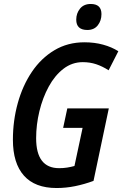

<svg xmlns="http://www.w3.org/2000/svg" viewBox="-20 -937 616 967"><path d="M265 10Q156 10 100.5 -52.5Q45 -115 45 -233Q45 -329 69.5 -417.5Q94 -506 140.5 -575Q187 -644 254 -684Q321 -724 405 -724Q456 -724 499.5 -712Q543 -700 576 -679L527 -583Q496 -603 464.5 -613.5Q433 -624 397 -624Q343 -624 299.5 -590.5Q256 -557 225.5 -501Q195 -445 178.5 -377Q162 -309 162 -241Q162 -90 278 -90Q299 -90 318 -93Q337 -96 355 -101L396 -293H298L319 -391H528L451 -26Q405 -9 358.5 0.5Q312 10 265 10ZM420 -786Q364 -786 364 -838Q364 -870 383 -893.5Q402 -917 437 -917Q491 -917 491 -866Q491 -833 472.5 -809.5Q454 -786 420 -786Z"/></svg>

Font: Noto Sans Condensed SemiBold
Style: Italic
Weight: 600
Width: 3
Italic angle: -12°
Designer: Monotype Design Team
Foundry: Monotype Imaging Inc.
Version: Version 2.013; ttfautohint (v1.8.4.7-5d5b)